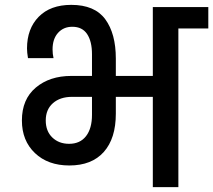

<svg xmlns="http://www.w3.org/2000/svg" viewBox="-20 -769 876 789"><path d="M836 -740V-652H713V0H608V-371H456V-302Q456 -200 406.5 -144.5Q357 -89 265 -89Q177 -89 123.5 -140Q70 -191 70 -274Q70 -361 127 -409Q184 -457 273 -457H358V-546Q358 -599 338 -629Q318 -659 277 -659Q241 -659 218.5 -634Q196 -609 196 -566Q196 -547 200 -530H95Q91 -554 91 -570Q91 -651 139 -700Q187 -749 273 -749Q369 -749 412.5 -690Q456 -631 456 -528V-457H608V-740ZM358 -371H276Q227 -371 197.5 -345Q168 -319 168 -274Q168 -230 195 -204Q222 -178 264 -178Q309 -178 333.5 -209.5Q358 -241 358 -297Z"/></svg>

Font: Poppins Cyr Med
Style: Regular
Weight: 500
Designer: Ninad Kale (Devanagari), Jonny Pinhorn (Latin)
Foundry: Indian Type Foundry
Version: 4.004